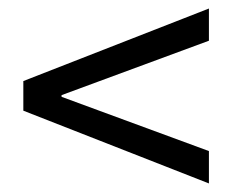

<svg xmlns="http://www.w3.org/2000/svg" viewBox="-20 -555 540 446"><path d="M465.3 -128.9 34.2 -297.9V-366.7L465.3 -535.2V-460.4L123 -334V-330.1L465.3 -204.1Z"/></svg>

Font: Varta Light Medium
Style: Regular
Weight: 500
Version: Version 1.004